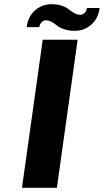

<svg xmlns="http://www.w3.org/2000/svg" viewBox="-20 -888 491 908"><path d="M182.1 -700.2H347.2L249 0H84ZM106 -759.8Q112.8 -810.5 146 -839.4Q179.2 -868.2 223.1 -868.2Q247.1 -868.2 265.9 -863Q284.7 -857.9 296.1 -850.3Q307.6 -842.8 317.1 -835.4Q326.7 -828.1 337.4 -823Q348.1 -817.9 359.9 -817.9Q370.6 -817.9 379.9 -826.9Q389.2 -835.9 391.1 -850.1H451.2Q444.3 -799.3 411.1 -770.8Q377.9 -742.2 334 -742.2Q304.7 -742.2 282.5 -750Q260.3 -757.8 249.5 -767.1Q238.8 -776.4 224.9 -784.2Q210.9 -792 196.8 -792Q186 -792 177 -783Q168 -773.9 166 -759.8Z"/></svg>

Font: Fivo Sans Modern
Style: Italic
Weight: 700
Designer: Alexander Slobzheninov
Foundry: Alexander Slobzheninov
Version: 1.0